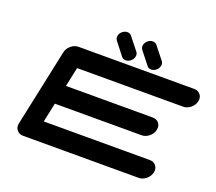

<svg xmlns="http://www.w3.org/2000/svg" viewBox="-147 -1123 1494 1327"><g transform="rotate(20 600.5 -460.0)"><path d="M1022.5 -142.1Q1051.8 -142.1 1067.9 -121.6Q1080.1 -106.4 1080.1 -86.9Q1080.1 -79.6 1078.1 -71.3Q1071.8 -42 1046.6 -21Q1021.5 0 992.2 0H141.6Q112.3 0 96.2 -21Q84 -36.1 84 -55.7Q84 -63 85.9 -71.3L206.5 -638.2Q212.9 -667.5 238 -688.2Q263.2 -709 292.5 -709H1143.1Q1172.4 -709 1188.5 -688.5Q1200.7 -673.3 1200.7 -653.8Q1200.7 -646.5 1198.7 -638.2Q1192.4 -608.9 1167.2 -588.1Q1142.1 -567.4 1112.8 -567.4H333L302.7 -425.3H940.9Q970.2 -425.3 986.8 -404.8Q998.5 -389.6 998.5 -370.6Q998.5 -362.8 996.6 -354.5Q990.7 -325.2 965.3 -304.4Q939.9 -283.7 910.6 -283.7H272.5L242.7 -142.1ZM762.7 -919.9Q781.7 -919.9 792.5 -906.2L866.7 -813Q874.5 -802.7 874.5 -790.5Q874.5 -785.2 873 -779.8Q869.1 -760.3 852.5 -746.6Q835.9 -732.9 816.4 -732.9Q797.4 -732.9 786.6 -746.6L712.9 -840.3Q705.1 -850.6 705.1 -863.3Q705.1 -868.2 706.1 -873Q710 -892.6 726.6 -906.2Q743.2 -919.9 762.7 -919.9ZM575.7 -919.9Q594.7 -919.9 605.5 -906.2L679.7 -813Q687.5 -802.7 687.5 -790.5Q687.5 -785.2 686 -779.8Q682.1 -760.3 665.5 -746.6Q648.9 -732.9 629.4 -732.9Q609.9 -732.9 599.1 -746.6L525.9 -840.3Q518.1 -850.6 518.1 -863.3Q518.1 -868.2 519 -873Q522.9 -892.6 539.6 -906.2Q556.2 -919.9 575.7 -919.9Z"/></g></svg>

Font: Robtronika
Style: Italic
Weight: 400
Italic angle: -12°
Designer: GGBot
Version: 1.00